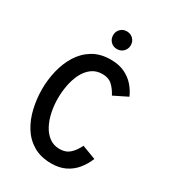

<svg xmlns="http://www.w3.org/2000/svg" viewBox="-216 -1028 1047 1158"><g transform="rotate(30 308.0 -449.0)"><path d="M325 11Q250.5 11 198.5 -20Q146.5 -51 114.5 -103Q82.5 -155 67.8 -219.5Q53 -284 53 -350Q53 -415 68.2 -479.2Q83.5 -543.5 116 -596Q148.5 -648.5 200.2 -680Q252 -711.5 325 -711.5Q382 -711.5 423 -691.5Q464 -671.5 491 -639.8Q518 -608 532.5 -573.5L437.5 -526.5Q418 -564 392.5 -587.5Q367 -611 325 -611Q280.5 -611 249.5 -587.2Q218.5 -563.5 199.5 -524.8Q180.5 -486 172 -440.2Q163.5 -394.5 163.5 -350Q163.5 -302.5 173 -256Q182.5 -209.5 202.2 -172Q222 -134.5 252.5 -112Q283 -89.5 325 -89.5Q367.5 -89.5 394.8 -114.5Q422 -139.5 440.5 -179L537 -142.5Q519.5 -99.5 491 -64.5Q462.5 -29.5 421.2 -9.2Q380 11 325 11ZM322.5 -784.5Q296.5 -784.5 279 -802.2Q261.5 -820 261.5 -846Q261.5 -872.5 279 -890Q296.5 -907.5 322.5 -907.5Q349 -907.5 366.8 -890Q384.5 -872.5 384.5 -846Q384.5 -820 366.8 -802.2Q349 -784.5 322.5 -784.5Z"/></g></svg>

Font: Overpass Mono Light SemiBold
Style: Regular
Weight: 600
Monospace: yes
Version: Version 4.000